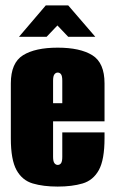

<svg xmlns="http://www.w3.org/2000/svg" viewBox="-20 -681 421 709"><path d="M193 8Q140 8 101 -3.5Q62 -15 41 -53Q20 -91 20 -170V-373Q20 -449 65 -477Q110 -505 193 -505Q276 -505 321 -477Q366 -449 366 -373V-233H176V-102Q176 -85 181 -78.5Q186 -72 193 -72Q201 -72 205.5 -78.5Q210 -85 210 -102V-192H366V-171Q366 -91 345 -53Q324 -15 285 -3.5Q246 8 193 8ZM176 -300H210V-383Q210 -400 205.5 -406.5Q201 -413 193 -413Q186 -413 181 -406.5Q176 -400 176 -383ZM50 -545 149 -661H232L332 -545H232L192 -587L152 -545Z"/></svg>

Font: Alumni Sans Black
Style: Regular
Weight: 900
Designer: Robert E. Leuschke
Foundry: Robert E. Leuschke
Version: Version 1.018